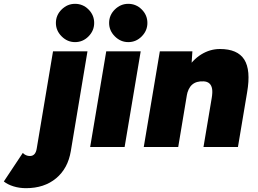

<svg xmlns="http://www.w3.org/2000/svg" viewBox="-162 -768 1346 1003"><path d="M-26 215Q-61 215 -91.5 205.5Q-122 196 -142 180L-43 31Q-27 47 -6 47Q24 47 30 7L115 -500H295L208 21Q193 112 131 163.5Q69 215 -26 215ZM230 -548Q190 -548 160 -578Q130 -608 130 -648Q130 -689 160 -718.5Q190 -748 230 -748Q271 -748 300.5 -718.5Q330 -689 330 -648Q330 -608 300.5 -578Q271 -548 230 -548Z M309 0 393 -500H573L489 0ZM508 -548Q468 -548 438 -578Q408 -608 408 -648Q408 -689 438 -718.5Q468 -748 508 -748Q549 -748 578.5 -718.5Q608 -689 608 -648Q608 -608 578.5 -578Q549 -548 508 -548Z M589 0 673 -500H843L837 -408L769 0ZM901 0 944 -256 1129 -286 1081 0ZM944 -256Q949 -285 946 -303.5Q943 -322 932 -332Q921 -342 902 -343Q864 -345 842 -326Q820 -307 813 -266H764Q777 -345 810 -400Q843 -455 889 -483.5Q935 -512 987 -512Q1079 -512 1114 -457Q1149 -402 1129 -286L1124 -256Z"/></svg>

Font: Figtree Black
Style: Italic
Weight: 900
Italic angle: -9.5°
Foundry: Erik Kennedy
Version: Version 2.001;gftools[0.9.30]